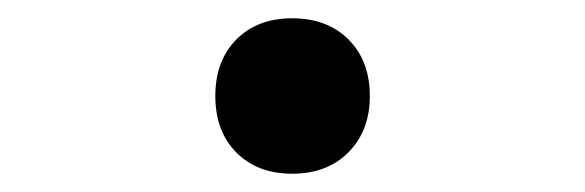

<svg xmlns="http://www.w3.org/2000/svg" viewBox="-20 -378 640 210"><path d="M215.5 -273Q215.5 -311.5 238.5 -334.8Q261.5 -358 299.5 -358Q338 -358 361.2 -334.8Q384.5 -311.5 384.5 -273Q384.5 -235 361.2 -211.5Q338 -188 299.5 -188Q261.5 -188 238.5 -211.2Q215.5 -234.5 215.5 -273Z"/></svg>

Font: JuliaMono Light
Style: Regular
Weight: 300
Monospace: yes
Designer: cormullion
Foundry: corm
Version: Version 0.054; ttfautohint (v1.8.4)